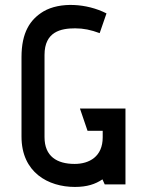

<svg xmlns="http://www.w3.org/2000/svg" viewBox="-20 -729 577 759"><path d="M476 0V-300H296L326 -212H386V-186C386 -110 333 -81 275 -81C205 -81 156 -111 156 -187V-512C156 -604 221 -617 277 -617C310 -617 339 -611 374 -598L401 -676C323 -716 217 -722 152 -684C99 -652 65 -601 65 -503V-189C65 -47 171 10 276 10C324 10 357 -1 385 -20L394 0Z"/></svg>

Font: Advent Pro
Style: SemiBold
Weight: 600
Designer: Andreas Kalpakidis
Foundry: Andreas Kalpakidis
Version: Version 2.002 2008